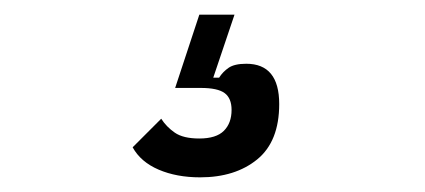

<svg xmlns="http://www.w3.org/2000/svg" viewBox="-20 -34 580 262"><path d="M253 208Q221 208 196.5 197.5Q172 187 161 167L200 128Q207 139 218.5 147Q230 155 252 155Q275 155 285.5 144.5Q296 134 296 116Q296 100 286.5 93Q277 86 254 86H219L252 -14H300L271 72H279Q284 64 292 58.5Q300 53 316 53Q361 53 361 108Q361 159 331 183.5Q301 208 253 208Z"/></svg>

Font: IBM Plex Sans Condensed Text
Style: Italic
Weight: 450
Width: 3
Italic angle: -11°
Designer: Mike Abbink, Paul van der Laan, Pieter van Rosmalen
Foundry: Bold Monday
Version: Version 1.1